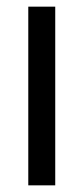

<svg xmlns="http://www.w3.org/2000/svg" viewBox="-20 -557 251 577"><path d="M146 0V-537H65V0Z"/></svg>

Font: Noto Sans Sinhala ExtraCondensed
Style: Regular
Weight: 400
Width: 2
Designer: Jelle Bosma - Monotype Design Team
Foundry: Monotype Imaging Inc.
Version: Version 2.006